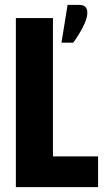

<svg xmlns="http://www.w3.org/2000/svg" viewBox="-20 -767 427 787"><path d="M257 -747H303Q322 -747 330 -738.5Q338 -730 338 -715Q338 -697 327.5 -672.5Q317 -648 303 -626Q289 -604 280 -592H232ZM45 -693H197V-126H382V0H45Z"/></svg>

Font: Khand Variable Light
Style: Regular
Weight: 300
Designer: Satya Rajpurohit
Foundry: Indian Type Foundry
Version: Version 3.000